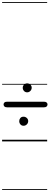

<svg xmlns="http://www.w3.org/2000/svg" viewBox="-25 -1349 474 1832"><path d="M199.5 -149Q181.5 -149 170 -162Q158.5 -175 158.5 -193.5Q158.5 -210 169.2 -222.8Q180 -235.5 199.5 -235.5Q217 -235.5 230.5 -223.5Q244 -211.5 244 -193.5Q244 -175 230.8 -162Q217.5 -149 199.5 -149ZM43 -325Q25 -325 17 -333.2Q9 -341.5 9 -352.5Q9 -363 17 -370.8Q25 -378.5 43 -378.5H394Q412 -378.5 420.2 -370.8Q428.5 -363 428.5 -352.5Q428.5 -341.5 420.2 -333.2Q412 -325 394 -325ZM234.5 -468Q215.5 -468 203.8 -481.2Q192 -494.5 192 -511.5Q192 -528 203.8 -540.8Q215.5 -553.5 234.5 -553.5Q252 -553.5 264.8 -541.2Q277.5 -529 277.5 -511.5Q277.5 -500 271.5 -490Q265.5 -480 255.8 -474Q246 -468 234.5 -468ZM199.5 -149Q181.5 -149 170 -162Q158.5 -175 158.5 -193.5Q158.5 -210 169.2 -222.8Q180 -235.5 199.5 -235.5Q217 -235.5 230.5 -223.5Q244 -211.5 244 -193.5Q244 -175 230.8 -162Q217.5 -149 199.5 -149ZM43 -325Q25 -325 17 -333.2Q9 -341.5 9 -352.5Q9 -363 17 -370.8Q25 -378.5 43 -378.5H394Q412 -378.5 420.2 -370.8Q428.5 -363 428.5 -352.5Q428.5 -341.5 420.2 -333.2Q412 -325 394 -325ZM234.5 -468Q215.5 -468 203.8 -481.2Q192 -494.5 192 -511.5Q192 -528 203.8 -540.8Q215.5 -553.5 234.5 -553.5Q252 -553.5 264.8 -541.2Q277.5 -529 277.5 -511.5Q277.5 -500 271.5 -490Q265.5 -480 255.8 -474Q246 -468 234.5 -468ZM-5 455H425V463H-5ZM-5 -16H425V0H-5ZM-5 -549H425V-541H-5ZM-5 -1329H425V-1321H-5Z"/></svg>

Font: Edu SA Dotted Guide
Style: Regular
Weight: 400
Designer: Tina and Corey Anderson, Eben Sorkin, Mirko Velimirovic
Foundry: Google for Education
Version: Version 2.000